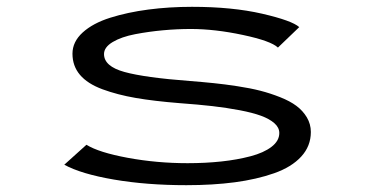

<svg xmlns="http://www.w3.org/2000/svg" viewBox="-20 -532 1090 563"><path d="M526.5 11Q410 11 313.8 -5.5Q217.5 -22 168.5 -49L233.5 -107.5Q269.5 -85 354.8 -69.2Q440 -53.5 530 -53.5Q582.5 -53.5 629 -58.5Q675.5 -63.5 714.5 -73.8Q753.5 -84 776.2 -101.5Q799 -119 799 -142Q799 -158 784.5 -170.8Q770 -183.5 745.5 -192.5Q721 -201.5 682.8 -208.8Q644.5 -216 603.2 -220.8Q562 -225.5 507 -229.5Q431.5 -235.5 378 -244.8Q324.5 -254 280.5 -270.2Q236.5 -286.5 214.5 -312.5Q192.5 -338.5 192.5 -374.5Q192.5 -409.5 222.5 -436.8Q252.5 -464 303.2 -480Q354 -496 415 -504Q476 -512 543 -512Q661 -512 748.8 -491.8Q836.5 -471.5 857.5 -452.5L795 -392.5Q774.5 -412 692.2 -429.5Q610 -447 539.5 -447Q499 -447 458 -443.2Q417 -439.5 376.5 -431.8Q336 -424 310.5 -408.8Q285 -393.5 285 -373.5Q285 -337.5 344.8 -321Q404.5 -304.5 536.5 -294.5Q575 -291.5 606.8 -288.2Q638.5 -285 676.2 -279.2Q714 -273.5 743.2 -266Q772.5 -258.5 801.5 -247Q830.5 -235.5 849.2 -221.5Q868 -207.5 879.8 -187.8Q891.5 -168 891.5 -145Q891.5 -103.5 863.2 -72.8Q835 -42 783.8 -24Q732.5 -6 668.5 2.5Q604.5 11 526.5 11Z"/></svg>

Font: League Mono Extended Light
Style: Regular
Weight: 300
Width: 9
Designer: Tyler Finck
Foundry: The League of Moveable Type / Tyler Finck
Version: Version 2.210